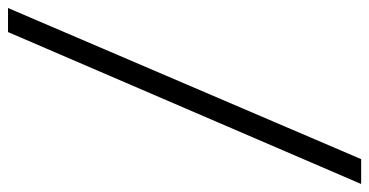

<svg xmlns="http://www.w3.org/2000/svg" viewBox="-328 -559 921 479"><g transform="rotate(90 132.5 -319.5)"><path d="M-87 121 290 -760H352L-27 121Z"/></g></svg>

Font: Noto Serif ExtraCondensed SemiBold
Style: Italic
Weight: 600
Width: 2
Italic angle: -12°
Designer: Monotype Design Team
Foundry: Monotype Imaging Inc.
Version: Version 2.013